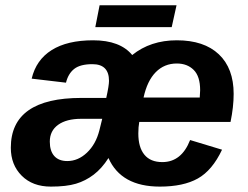

<svg xmlns="http://www.w3.org/2000/svg" viewBox="-20 -689 929 719"><path d="M501.5 -232.4Q498 -213.9 498 -189Q498 -137.2 520.8 -109.6Q543.5 -82 587.9 -82Q659.7 -82 691.9 -164.6L811.5 -128.4Q774.9 -50.8 720.7 -20.5Q666.5 9.8 578.6 9.8Q433.6 9.8 386.2 -97.2Q361.3 -58.1 330.8 -34.9Q300.3 -11.7 264.4 -1Q228.5 9.8 170.4 9.8Q102.1 9.8 61.3 -31Q20.5 -71.8 20.5 -135.7Q20.5 -322.3 284.7 -322.3H377.9Q388.2 -368.7 388.2 -386.2Q388.2 -448.7 326.2 -448.7Q280.3 -448.7 257.8 -430.9Q235.4 -413.1 227.1 -379.4L98.6 -394.5Q115.2 -464.8 173.6 -501.5Q231.9 -538.1 328.6 -538.1Q429.7 -538.1 475.1 -482.9Q543.5 -538.1 642.1 -538.1Q744.1 -538.1 799.6 -485.6Q855 -433.1 855 -337.4Q855 -289.1 843.3 -232.4ZM362.8 -244.1H284.2Q229 -244.1 197.8 -221.7Q166.5 -199.2 166.5 -158.7Q166.5 -123.5 183.3 -104.7Q200.2 -85.9 231.9 -85.9Q272.5 -85.9 305.7 -117.4Q338.9 -148.9 352.1 -200.7ZM728 -323.7 729.5 -351.1Q729.5 -403.3 705.3 -427.2Q681.2 -451.2 642.1 -451.2Q595.2 -451.2 563.2 -418.7Q531.2 -386.2 517.6 -323.7ZM623 -587.4H336.9L353 -669.4H641.1Z"/></svg>

Font: Liberation Sans
Style: Bold Italic
Weight: 700
Italic angle: -12°
Designer: Steve Matteson
Foundry: Ascender Corporation
Version: Version 2.1.5